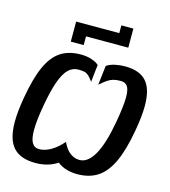

<svg xmlns="http://www.w3.org/2000/svg" viewBox="-112 -833 824 933"><g transform="rotate(15 300.0 -367.0)"><path d="M166 -705H383V-744H443.5V-648H231V-604H166ZM4 -157.5Q4 -210 17 -284Q34.5 -384 61.2 -443.2Q88 -502.5 128.8 -529.5Q169.5 -556.5 231 -556.5Q260.5 -556.5 285.2 -548.2Q310 -540 321.5 -528L312 -441Q298.5 -460 289 -468.5Q279.5 -477 268.5 -479.8Q257.5 -482.5 237.5 -482.5Q208.5 -482.5 187 -461.5Q165.5 -440.5 148.8 -393.5Q132 -346.5 118 -267Q104.5 -190 104.5 -143.5Q104.5 -100 116.2 -79.8Q128 -59.5 152 -59.5Q180.5 -59.5 210.8 -77Q241 -94.5 269.5 -127.5Q285.5 -92.5 307.5 -76Q329.5 -59.5 355.5 -59.5Q397 -59.5 428.8 -115.2Q460.5 -171 480.5 -284Q495.5 -368 495.5 -412.5Q495.5 -450 484.8 -466.2Q474 -482.5 450.5 -482.5Q428.5 -482.5 413.8 -478.5Q399 -474.5 385.2 -465.2Q371.5 -456 349 -436.5L360.5 -534Q376 -545 401.2 -550.8Q426.5 -556.5 452 -556.5Q525.5 -556.5 560 -518Q594.5 -479.5 594.5 -395Q594.5 -342 581 -267.5Q563.5 -167.5 535.5 -106.8Q507.5 -46 465.5 -18Q423.5 10 362 10Q333 10 307.2 2.2Q281.5 -5.5 262 -21Q215.5 10 152 10Q76 10 40 -30.2Q4 -70.5 4 -157.5Z"/></g></svg>

Font: JuliaMono
Style: Bold Italic
Weight: 700
Italic angle: -9°
Monospace: yes
Designer: cormullion
Foundry: corm
Version: Version 0.057; ttfautohint (v1.8.4)